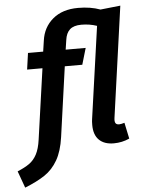

<svg xmlns="http://www.w3.org/2000/svg" viewBox="-136 -804 801 1071"><g transform="rotate(-5 264.5 -268.5)"><path d="M544 -94 563 -4Q522 15 475 15Q422 15 393 -13.5Q364 -42 364 -97Q364 -118 366 -130L439 -646Q398 -660 352 -660Q309 -660 287.5 -640.5Q266 -621 261 -582L253 -529H365L338 -437H240L185 -45Q174 33 145.5 82.5Q117 132 73 161.5Q29 191 -39 218L-73 124Q-32 107 -6.5 89Q19 71 35.5 40Q52 9 59 -42L115 -437H29L42 -529H127L136 -590Q146 -664 200 -709.5Q254 -755 342 -755Q412 -755 466 -735L578 -747L491 -126L490 -115Q490 -100 496 -94Q502 -88 514 -88Q524 -88 544 -94Z"/></g></svg>

Font: FiraGO Medium
Style: Italic
Weight: 500
Italic angle: -8°
Designer: bBox Type GmbH
Foundry: bBox Type GmbH
Version: Version 1.001